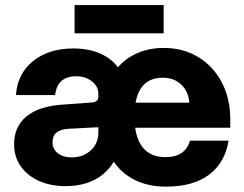

<svg xmlns="http://www.w3.org/2000/svg" viewBox="-20 -700 934 735"><path d="M265.5 -680.5H606.5V-572.5H265.5ZM855 -161.5Q841 -76.5 780 -31Q719 14.5 615.5 14.5Q548.5 14.5 497.8 -10.2Q447 -35 415.5 -81Q389 -36 342 -11.8Q295 12.5 231 12.5Q172.5 12.5 128.2 -7.8Q84 -28 59 -64Q34 -100 34 -147.5Q34 -215.5 81.5 -254.5Q129 -293.5 219.5 -299.5L329 -307.5Q356.5 -309 356.5 -330V-341Q356.5 -369 332 -388.5Q307.5 -408 272 -408Q199 -408 191 -336H41Q46.5 -417 106.2 -465.8Q166 -514.5 261 -514.5Q318.5 -514.5 362 -495.8Q405.5 -477 431.5 -442.5Q462.5 -478 507 -497.2Q551.5 -516.5 607 -516.5Q681.5 -516.5 739 -481.5Q796.5 -446.5 829 -384.8Q861.5 -323 861.5 -243V-211H497.5Q513.5 -98.5 614 -98.5Q652.5 -98.5 676 -115.2Q699.5 -132 707 -161.5ZM603 -402.5Q516.5 -402.5 499 -307H705Q701 -351 673.2 -376.8Q645.5 -402.5 603 -402.5ZM181 -156Q181 -129.5 201 -113.5Q221 -97.5 254 -97.5Q298 -97.5 327.2 -124Q356.5 -150.5 356.5 -194V-213L242 -207Q181 -203.5 181 -156Z"/></svg>

Font: Overused Grotesk
Style: Bold
Weight: 710
Version: Version 0.004